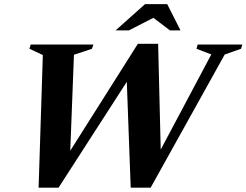

<svg xmlns="http://www.w3.org/2000/svg" viewBox="-20 -886 1168 910"><path d="M981.5 -628 911 -655 917 -675H1128.5L1122.5 -655L1045 -627.5L694 3.5H599.5L579.5 -539L609.5 -542.5L257.5 3.5H163L183 -625L119.5 -655L125.5 -675H422.5L416 -655L330.5 -626.5L311.5 -131.5L288 -132L633.5 -678.5H729.5L743 -126L711.5 -120ZM528 -742 667.5 -866.5H772.5L835.5 -742H785.5L696.5 -809.5H722.5L591 -742Z"/></svg>

Font: Newsreader 24pt
Style: Bold Italic
Weight: 700
Italic angle: -17°
Designer: Hugues Gentile
Foundry: Production Type
Version: Version 1.003